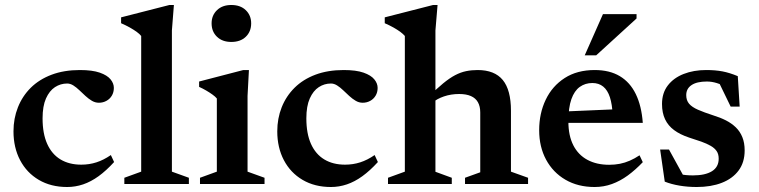

<svg xmlns="http://www.w3.org/2000/svg" viewBox="-20 -737 3038 769"><path d="M300 -456.5Q350 -456.5 379.8 -446Q409.5 -435.5 422.8 -419.2Q436 -403 436 -385Q436 -367.5 428 -354Q420 -340.5 406.2 -333Q392.5 -325.5 376 -325.5Q361.5 -325.5 348.2 -333.2Q335 -341 322.5 -352.5Q310 -364 298 -375.5Q286 -387 273.8 -394.8Q261.5 -402.5 249 -402.5Q222.5 -402.5 200.2 -388Q178 -373.5 164.2 -342.8Q150.5 -312 150.5 -263Q150.5 -202 169 -160.8Q187.5 -119.5 222.2 -98.5Q257 -77.5 305.5 -77.5Q337.5 -77.5 366.2 -86.8Q395 -96 424 -116L437 -88Q405.5 -53.5 374.8 -31.2Q344 -9 312.8 1.5Q281.5 12 249 12Q184 12 135.5 -16.5Q87 -45 60.5 -95.5Q34 -146 34 -211Q34 -262.5 51.8 -307.2Q69.5 -352 103.2 -385.5Q137 -419 186.8 -437.8Q236.5 -456.5 300 -456.5Z M668.5 -49.5 736.5 -25V0H478V-25L545.5 -49.5V-593Q538.5 -601.5 527 -609.8Q515.5 -618 500 -626.8Q484.5 -635.5 465 -644V-667.5L658.5 -717H676.5L668.5 -615Z M906.5 -569Q870.5 -569 849 -589.8Q827.5 -610.5 827.5 -643.5Q827.5 -675.5 849 -696.2Q870.5 -717 906.5 -717Q943 -717 964.5 -696.2Q986 -675.5 986 -643.5Q986 -610.5 964.5 -589.8Q943 -569 906.5 -569ZM977 -456.5 971.5 -353V-49.5L1039.5 -25V0H781V-25L848.5 -49.5V-342.5Q842.5 -350 831 -358.2Q819.5 -366.5 805.8 -374.5Q792 -382.5 777.5 -389V-410.5L954.5 -456.5Z M1356.5 -456.5Q1406.5 -456.5 1436.2 -446Q1466 -435.5 1479.2 -419.2Q1492.5 -403 1492.5 -385Q1492.5 -367.5 1484.5 -354Q1476.5 -340.5 1462.8 -333Q1449 -325.5 1432.5 -325.5Q1418 -325.5 1404.8 -333.2Q1391.5 -341 1379 -352.5Q1366.5 -364 1354.5 -375.5Q1342.5 -387 1330.2 -394.8Q1318 -402.5 1305.5 -402.5Q1279 -402.5 1256.8 -388Q1234.5 -373.5 1220.8 -342.8Q1207 -312 1207 -263Q1207 -202 1225.5 -160.8Q1244 -119.5 1278.8 -98.5Q1313.5 -77.5 1362 -77.5Q1394 -77.5 1422.8 -86.8Q1451.5 -96 1480.5 -116L1493.5 -88Q1462 -53.5 1431.2 -31.2Q1400.5 -9 1369.2 1.5Q1338 12 1305.5 12Q1240.5 12 1192 -16.5Q1143.5 -45 1117 -95.5Q1090.5 -146 1090.5 -211Q1090.5 -262.5 1108.2 -307.2Q1126 -352 1159.8 -385.5Q1193.5 -419 1243.2 -437.8Q1293 -456.5 1356.5 -456.5Z M1842.5 -25 1903.5 -47V-286.5Q1903.5 -311 1894.2 -327.5Q1885 -344 1866.2 -352.2Q1847.5 -360.5 1819 -360.5Q1786.5 -360.5 1758 -350.8Q1729.5 -341 1713 -326L1695 -348Q1728.5 -381.5 1754.8 -403Q1781 -424.5 1803 -436Q1825 -447.5 1846.8 -452Q1868.5 -456.5 1893 -456.5Q1961 -456.5 1993.8 -416.5Q2026.5 -376.5 2026.5 -293.5V-49.5L2095 -25V0H1842.5ZM1789.5 0H1534V-25L1601.5 -49.5V-593Q1594 -601.5 1582.8 -609.8Q1571.5 -618 1556 -626.8Q1540.5 -635.5 1521 -644V-667.5L1714.5 -717H1732.5L1724 -615V-49L1789.5 -25Z M2362 -456.5Q2421.5 -456.5 2462.5 -432Q2503.5 -407.5 2526.5 -360.2Q2549.5 -313 2554.5 -245H2228L2228.5 -290L2485.5 -301L2434 -276Q2432 -319 2422.8 -347.5Q2413.5 -376 2396 -390.2Q2378.5 -404.5 2352.5 -404.5Q2324 -404.5 2302.2 -389Q2280.5 -373.5 2268.5 -339.8Q2256.5 -306 2256.5 -250Q2256.5 -194 2276.2 -155.2Q2296 -116.5 2332.8 -96.8Q2369.5 -77 2420 -77Q2442.5 -77 2462.8 -81Q2483 -85 2502.5 -93.5Q2522 -102 2541.5 -115L2554.5 -87.5Q2525 -56.5 2494.5 -34.2Q2464 -12 2431 0Q2398 12 2361.5 12Q2295 12 2245 -17Q2195 -46 2167.2 -97.5Q2139.5 -149 2139.5 -215.5Q2139.5 -283 2165.8 -337.8Q2192 -392.5 2241.8 -424.5Q2291.5 -456.5 2362 -456.5ZM2322 -515.5 2395 -680.5H2529.5V-663L2368 -515.5Z M2808.5 -456.5Q2845.5 -456.5 2874 -451Q2902.5 -445.5 2935 -432L2942.5 -310H2906.5L2848 -430.5L2893 -385.5Q2871.5 -398 2851.2 -404.2Q2831 -410.5 2811 -410.5Q2771 -410.5 2749.8 -396.2Q2728.5 -382 2728.5 -356Q2728.5 -335 2740 -321.5Q2751.5 -308 2775.5 -297.5Q2799.5 -287 2836.5 -275Q2864.5 -266.5 2887.5 -254.8Q2910.5 -243 2927.2 -226.8Q2944 -210.5 2953.2 -187.8Q2962.5 -165 2962.5 -134.5Q2962.5 -86.5 2938.2 -54Q2914 -21.5 2871 -4.8Q2828 12 2770.5 12Q2734.5 12 2701.8 6.5Q2669 1 2642.5 -9.5L2624 -138H2659.5L2730.5 -9L2663 -52Q2681 -45 2696.8 -41Q2712.5 -37 2727 -35.8Q2741.5 -34.5 2755.5 -34.5Q2804.5 -34.5 2831.5 -51.2Q2858.5 -68 2858.5 -101.5Q2858.5 -120 2850.2 -132Q2842 -144 2826.2 -153Q2810.5 -162 2788.8 -169.8Q2767 -177.5 2740 -186Q2704 -198 2680 -215.8Q2656 -233.5 2643.8 -259.2Q2631.5 -285 2631.5 -320.5Q2631.5 -364.5 2654.8 -394.8Q2678 -425 2718.2 -440.8Q2758.5 -456.5 2808.5 -456.5Z"/></svg>

Font: Newsreader 16pt 16pt SemiBold
Style: Regular
Weight: 600
Version: Version 1.003